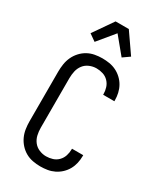

<svg xmlns="http://www.w3.org/2000/svg" viewBox="-240 -1061 979 1156"><g transform="rotate(30 250.0 -483.5)"><path d="M247 8Q221 8 194.5 3Q168 -2 145 -15Q122 -28 104 -48Q86 -68 75 -92Q64 -116 60 -142.5Q56 -169 56 -195V-540Q56 -566 60 -592.5Q64 -619 75 -643Q86 -667 104 -687Q122 -707 145 -720Q168 -733 194.5 -738Q221 -743 247 -743Q272 -743 296.5 -739Q321 -735 343.5 -724Q366 -713 384.5 -695.5Q403 -678 415 -656.5Q427 -635 432.5 -610.5Q438 -586 438 -561V-555H360V-559Q360 -582 353 -604Q346 -626 330 -642.5Q314 -659 292 -666Q270 -673 247 -673Q222 -673 198.5 -663Q175 -653 160 -633.5Q145 -614 139.5 -589.5Q134 -565 134 -540V-195Q134 -170 139.5 -145.5Q145 -121 160 -101.5Q175 -82 198.5 -72Q222 -62 247 -62Q270 -62 292 -69Q314 -76 330 -92.5Q346 -109 353 -131Q360 -153 360 -176V-180H438V-174Q438 -149 432.5 -124.5Q427 -100 415 -78.5Q403 -57 384.5 -39.5Q366 -22 343.5 -11Q321 0 296.5 4Q272 8 247 8ZM156 -805 109 -838 204 -975H296L391 -838L344 -805L250 -919Z"/></g></svg>

Font: Moesevka
Style: Regular
Weight: 400
Monospace: yes
Designer: Belleve Invis
Foundry: Belleve Invis
Version: Version 32.5.0; ttfautohint (v1.8.4)